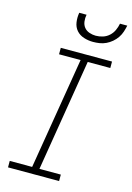

<svg xmlns="http://www.w3.org/2000/svg" viewBox="-140 -1024 749 1093"><g transform="rotate(15 234.5 -477.5)"><path d="M22 0V-38H154L263 -697H136V-735H438V-697H305L197 -38H323V0ZM304 -815Q276 -815 249.5 -823.5Q223 -832 206 -851.5Q189 -871 185 -899Q181 -927 186 -955H229Q225 -935 227.5 -915Q230 -895 241.5 -880.5Q253 -866 272 -859.5Q291 -853 310 -853Q331 -853 351.5 -859.5Q372 -866 388 -880.5Q404 -895 413 -914.5Q422 -934 426 -955H469Q465 -936 459 -917.5Q453 -899 441.5 -882Q430 -865 414 -851.5Q398 -838 380 -829.5Q362 -821 342.5 -818Q323 -815 304 -815Z"/></g></svg>

Font: Iosevka Etoile XLtObl
Style: Regular
Weight: 200
Italic angle: -9°
Designer: Belleve Invis
Foundry: Belleve Invis
Version: Version 15.5.2; ttfautohint (v1.8.4)